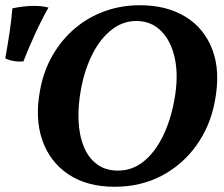

<svg xmlns="http://www.w3.org/2000/svg" viewBox="-95 -705 856 734"><path d="M342.8 9Q237.6 9 166.6 -38.5Q95.6 -85.9 66.6 -169.5Q37.6 -253.2 58.6 -362.5Q72.1 -435.3 106.7 -494.7Q141.3 -554 191.8 -596.8Q242.4 -639.6 305.5 -662.3Q368.6 -685 440.2 -685Q542.4 -685 614.4 -640.8Q686.4 -596.5 717.4 -514Q748.4 -431.4 726 -315.8Q708.4 -222.4 655.6 -148.8Q602.7 -75.1 522.9 -33Q443 9 342.8 9ZM356.1 -52.8Q410.6 -52.8 453.8 -87.5Q497 -122.3 527.4 -183.7Q557.7 -245.1 571.8 -324.8Q587.7 -411.1 574 -478.7Q560.3 -546.3 522 -585.5Q483.8 -624.8 425.9 -624.8Q375.3 -624.8 332.6 -591.9Q289.9 -559 259.9 -501Q229.8 -443.1 215.3 -367.9Q202.8 -302.6 205.2 -245.6Q207.5 -188.6 225 -145.3Q242.4 -102 275.3 -77.4Q308.1 -52.8 356.1 -52.8ZM-5.6 -470.1Q-44.3 -467.1 -74.9 -481.9Q-65 -535.8 -58 -583.8Q-51.1 -631.9 -47.6 -673.1Q-26.4 -677.6 -5.5 -680Q15.5 -682.5 34.1 -682.5Q51.4 -682.5 65.3 -680.8Q79.2 -679 90.3 -676Q63.2 -628.1 38.7 -574.5Q14.3 -520.9 -5.6 -470.1Z"/></svg>

Font: Vollkorn
Style: Italic
Weight: 400
Italic angle: -11°
Designer: Friedrich Althausen
Foundry: Friedrich Althausen
Version: Version 5.001